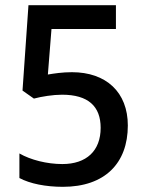

<svg xmlns="http://www.w3.org/2000/svg" viewBox="-20 -803 564 742"><path d="M223 -81C385 -81 474 -172 474 -318C474 -447 390 -524 258 -524C221 -524 189 -519 165 -515L179 -691H428V-783H90L67 -453L111 -422C141 -430 185 -437 220 -437C321 -437 369 -392 369 -309C369 -220 314 -169 221 -169C162 -169 98 -185 55 -210V-115C96 -93 157 -81 223 -81Z"/></svg>

Font: Noto Sans Kannada UI SemiCondensed Medium
Style: Regular
Weight: 500
Width: 4
Designer: Jelle Bosma - Monotype Design Team
Foundry: Monotype Imaging Inc.
Version: Version 2.005